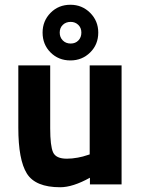

<svg xmlns="http://www.w3.org/2000/svg" viewBox="-20 -775 593 807"><path d="M357 -500H491V0H358V-28Q286 12 233 12Q129 12 93 -45.5Q57 -103 57 -238V-500H191V-236Q191 -162 203 -135Q215 -108 261 -108Q283 -108 307 -112.5Q331 -117 344 -122L357 -126ZM159 -638Q159 -687 192.5 -721Q226 -755 276 -755Q325 -755 359 -721Q393 -687 393 -638Q393 -588 359 -554.5Q325 -521 276 -521Q226 -521 192.5 -554.5Q159 -588 159 -638ZM277 -683Q257 -683 244 -670.5Q231 -658 231 -638Q231 -618 244 -605Q257 -592 277 -592Q297 -592 309.5 -605Q322 -618 322 -638Q322 -658 309 -670.5Q296 -683 277 -683Z"/></svg>

Font: TitilliumText
Style: ExtraBold
Weight: 800
Designer: Accademia di Belle Arti di Urbino and others
Foundry: Accademia di Belle Arti di Urbino and others.
Version: Version 60.001